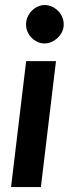

<svg xmlns="http://www.w3.org/2000/svg" viewBox="-20 -762 285 782"><path d="M208 -513 146.5 0H25L86.5 -513ZM239.5 -662.5Q239.5 -646.5 232.8 -632.5Q226 -618.5 215 -608Q204 -597.5 190 -591.2Q176 -585 161 -585Q146.5 -585 133 -591.2Q119.5 -597.5 109 -608Q98.5 -618.5 92.2 -632.5Q86 -646.5 86 -662.5Q86 -678.5 92.5 -693Q99 -707.5 109.5 -718.2Q120 -729 133.8 -735.2Q147.5 -741.5 162 -741.5Q177 -741.5 191 -735.2Q205 -729 215.8 -718.5Q226.5 -708 233 -693.5Q239.5 -679 239.5 -662.5Z"/></svg>

Font: Lato 2
Style: Bold Italic
Weight: 700
Italic angle: -7°
Designer: Lukasz Dziedzic with Adam Twardoch and Botio Nikoltchev
Foundry: tyPoland Lukasz Dziedzic
Version: Version 2.015; 2015-08-06; http://www.latofonts.com/